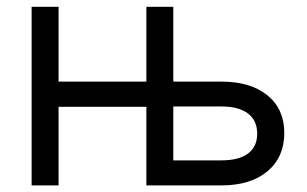

<svg xmlns="http://www.w3.org/2000/svg" viewBox="-20 -561 929 581"><path d="M490.2 0V-75.7H649.9Q702.6 -75.7 730.5 -96.4Q758.3 -117.2 758.3 -156.2Q758.3 -196.3 730.5 -217.5Q702.6 -238.8 649.9 -238.8H488.8V-314H650.4Q738.3 -314 789.3 -272.5Q840.3 -231 840.3 -158.7Q840.3 -85.4 789.3 -42.7Q738.3 0 650.4 0ZM75.7 0V-540.5H157.2V0ZM137.2 -237.8V-314H441.4V-237.8ZM422.9 0V-540.5H504.4V0Z"/></svg>

Font: V-Inter
Style: Regular-375
Weight: 375
Designer: Rasmus Andersson
Foundry: rsms
Version: Version 4.000;git-4146feb